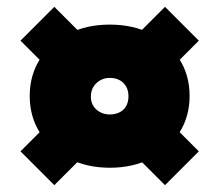

<svg xmlns="http://www.w3.org/2000/svg" viewBox="-20 -637 642 562"><path d="M302 -146Q234 -146 181 -173Q128 -200 97.5 -247.5Q67 -295 67 -356Q67 -417 97 -464Q127 -511 180 -538Q233 -565 301 -565Q370 -565 422.5 -538Q475 -511 505 -464Q535 -417 535 -356Q535 -296 505 -248.5Q475 -201 422.5 -173.5Q370 -146 302 -146ZM139 -95 40 -194 157 -311 256 -212ZM301 -302Q317 -302 329.5 -308Q342 -314 349 -326Q356 -338 356 -355Q356 -373 348.5 -385Q341 -397 329 -403Q317 -409 301 -409Q286 -409 273.5 -402Q261 -395 253.5 -383Q246 -371 246 -354Q246 -338 253.5 -326.5Q261 -315 273.5 -308.5Q286 -302 301 -302ZM463 -95 346 -212 445 -311 562 -194ZM157 -401 40 -518 139 -617 256 -500ZM445 -401 346 -500 463 -617 562 -518Z"/></svg>

Font: Outfit Thin Black
Style: Regular
Weight: 900
Version: Version 1.100;gftools[0.9.27]